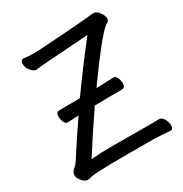

<svg xmlns="http://www.w3.org/2000/svg" viewBox="-168 -840 936 982"><g transform="rotate(-30 300.0 -349.0)"><path d="M68 13Q54 13 38 -5.5Q22 -24 22 -37Q22 -49 24.5 -56Q27 -63 40 -74.5Q53 -86 57 -91Q134 -211 193 -296L128 -293Q115 -293 108 -309Q101 -325 101 -344Q101 -368 122 -368L243 -369Q326 -486 438 -630L155 -610L124 -606Q110 -606 93.5 -624.5Q77 -643 77 -664Q77 -689 93 -689Q137 -685 156 -685Q174 -685 318 -695Q462 -705 484.5 -708Q507 -711 521 -711Q538 -711 553 -690Q568 -669 568 -655Q568 -638 557 -633Q521 -621 342 -371L444 -375Q457 -375 464 -359.5Q471 -344 471 -325Q471 -300 451 -300Q369 -300 290 -298Q213 -186 139 -69Q200 -74 264 -74L502 -73Q524 -73 539 -74Q557 -74 567.5 -53Q578 -32 578 -15Q578 7 560 7Q522 3 457 1H292Q113 1 88 10Q79 13 68 13Z"/></g></svg>

Font: ToneOZ-Pinyin-WenKai-Medium
Style: Medium
Weight: 700
Designer: Fontworks Inc.
Foundry: ToneOZ
Version: Version 0.240331